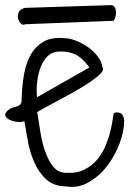

<svg xmlns="http://www.w3.org/2000/svg" viewBox="-37 -736 518 755"><path d="M58.6 -260.7Q51.8 -254.9 34.7 -256.3Q17.6 -257.8 3.4 -263.7Q-10.7 -269.5 -15.6 -279.8Q-20.5 -290 -3.9 -303.7Q2.9 -309.6 11.2 -312Q19.5 -314.5 27.8 -316.9Q36.1 -319.3 41.5 -324.2Q46.9 -329.1 47.9 -339.8Q48.8 -383.8 55.2 -429.7Q61.5 -475.6 79.1 -511.7Q96.7 -547.9 129.4 -569.3Q162.1 -590.8 215.8 -585.9Q235.4 -585.9 259.8 -576.7Q284.2 -567.4 306.6 -552.2Q329.1 -537.1 345.7 -516.1Q362.3 -495.1 366.2 -470.7Q373 -460.9 358.4 -446.3Q343.8 -431.6 317.4 -413.6Q291 -395.5 257.8 -377Q224.6 -358.4 193.8 -341.8Q163.1 -325.2 139.6 -312.5Q116.2 -299.8 109.4 -294.9Q115.2 -256.8 122.1 -214.8Q128.9 -172.9 141.6 -137.7Q154.3 -102.5 173.3 -79.6Q192.4 -56.6 221.7 -56.6Q264.6 -53.7 295.4 -69.3Q326.2 -85 346.7 -110.4Q367.2 -135.7 379.4 -166Q391.6 -196.3 397.9 -223.6Q404.3 -251 406.7 -270Q409.2 -289.1 411.1 -291Q421.9 -296.9 435.5 -291.5Q449.2 -286.1 451.2 -262.7Q452.1 -224.6 434.6 -175.8Q417 -127 386.2 -85.9Q355.5 -44.9 313 -20Q270.5 4.9 222.7 -2.9Q172.9 -3.9 143.6 -31.7Q114.3 -59.6 97.2 -99.1Q80.1 -138.7 72.3 -182.6Q64.5 -226.6 58.6 -260.7ZM314.5 -470.7Q283.2 -513.7 251 -525.4Q218.8 -537.1 184.6 -532.2Q164.1 -529.3 148.4 -513.2Q132.8 -497.1 123 -472.2Q113.3 -447.3 109.4 -416.5Q105.5 -385.7 108.4 -353.5ZM61.5 -640.6Q53.7 -635.7 45.4 -643.1Q37.1 -650.4 34.2 -662.6Q31.2 -674.8 36.6 -687.5Q42 -700.2 61.5 -705.1L398.4 -715.8Q408.2 -715.8 413.1 -709Q418 -702.1 418.9 -692.4Q419.9 -682.6 417.5 -671.9Q415 -661.1 410.2 -654.3L61.5 -640.6Z"/></svg>

Font: Shadows Into Light Two
Style: Regular
Weight: 400
Designer: Kimberly Geswein
Foundry: Kimberly Geswein
Version: Version 1.003 2012